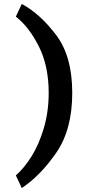

<svg xmlns="http://www.w3.org/2000/svg" viewBox="-20 -779 445 970"><path d="M90 171 60 107Q101 72 139 11.5Q177 -49 201.5 -132Q226 -215 226 -310Q226 -446 176 -545Q126 -644 60 -695L90 -759Q183 -709 264 -601.5Q345 -494 345 -310Q345 -125 265 -8.5Q185 108 90 171Z"/></svg>

Font: Madhuban Bold
Style: Regular
Weight: 700
Designer: jaikishan Patel
Foundry: MagicType
Version: Version 1.000